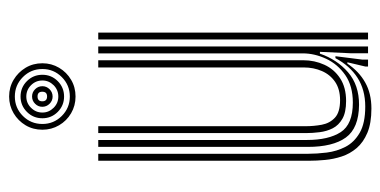

<svg xmlns="http://www.w3.org/2000/svg" viewBox="-230 -608 846 427"><g transform="rotate(-90 193.5 -395.0)"><path d="M165 7.5Q132.5 7.5 111.1 -1.5Q89.8 -10.5 77.1 -25.4Q64.5 -40.2 58.5 -58.5Q52.5 -76.8 50.8 -95.5Q49 -114.2 49 -130.8V-600H64.5V-133.2Q64.5 -114 67.2 -91.8Q70 -69.5 80 -50.1Q90 -30.8 111.2 -18.5Q132.5 -6.2 169.5 -6.2Q206.8 -6.2 233.5 -23.4Q260.2 -40.5 277.2 -72.5H281.5L274 -13.2V0H258.5V-5.8L268 -46H265Q247.8 -20.2 223.2 -6.4Q198.8 7.5 165 7.5ZM318.8 0V-600H334V0ZM181.8 -48.8Q156.8 -48.8 142.4 -57Q128 -65.2 121.2 -78.5Q114.5 -91.8 112.5 -107.6Q110.5 -123.5 110.5 -138.5V-600H125.8V-139.5Q125.8 -120.5 129.1 -102.8Q132.5 -85 144.8 -73.6Q157 -62.2 183.8 -62.2Q208.2 -62.2 224.4 -73.2Q240.5 -84.2 248.5 -102.6Q256.5 -121 256.5 -142.8V-600H272.5V-144Q272.5 -119 262.5 -97.1Q252.5 -75.2 232.2 -62Q212 -48.8 181.8 -48.8ZM173.2 -20Q121.5 -20.5 100.6 -49.4Q79.8 -78.2 79.8 -134.2V-600H95.2V-136Q95.2 -87.8 112.6 -60.8Q130 -33.8 178.5 -33.8Q215.2 -33.8 239.5 -50.6Q263.8 -67.5 275.8 -93.2Q287.8 -119 287.8 -145.2V-600H303.2V0H288V-37.2L291.2 -107H287.2Q274.2 -69.2 245.8 -44.5Q217.2 -19.8 173.2 -20ZM191.8 -650.5Q171.5 -650.5 154.6 -660.4Q137.8 -670.2 127.9 -687.1Q118 -704 118 -724.2Q118 -745 127.9 -761.6Q137.8 -778.2 154.6 -788.2Q171.5 -798.2 191.8 -798.2Q212.5 -798.2 229.1 -788.2Q245.8 -778.2 255.8 -761.6Q265.8 -745 265.8 -724.2Q265.8 -704 255.8 -687.1Q245.8 -670.2 229.1 -660.4Q212.5 -650.5 191.8 -650.5ZM191.8 -663.2Q217.2 -663.2 235.1 -681.1Q253 -699 253 -724.2Q253 -749.8 235.1 -767.6Q217.2 -785.5 191.8 -785.5Q166.5 -785.5 148.6 -767.6Q130.8 -749.8 130.8 -724.2Q130.8 -699 148.6 -681.1Q166.5 -663.2 191.8 -663.2ZM191.8 -676Q171.8 -676 157.6 -690.1Q143.5 -704.2 143.5 -724.2Q143.5 -744.5 157.6 -758.6Q171.8 -772.8 191.8 -772.8Q212 -772.8 226.1 -758.6Q240.2 -744.5 240.2 -724.2Q240.2 -704.2 226.1 -690.1Q212 -676 191.8 -676ZM191.8 -688.8Q206.5 -688.8 217 -699.2Q227.5 -709.8 227.5 -724.2Q227.5 -739 217 -749.5Q206.5 -760 191.8 -760Q177.2 -760 166.8 -749.5Q156.2 -739 156.2 -724.2Q156.2 -709.8 166.8 -699.2Q177.2 -688.8 191.8 -688.8ZM191.8 -701.5Q182.5 -701.5 175.8 -708.2Q169 -715 169 -724.5Q169 -733.8 175.8 -740.5Q182.5 -747.2 192 -747.2Q201.2 -747.2 208 -740.5Q214.8 -733.8 214.8 -724.2Q214.8 -715 208 -708.2Q201.2 -701.5 191.8 -701.5ZM192 -713.8Q202.5 -713.8 202.5 -724.5Q202.5 -735 192 -735Q181.2 -735 181.2 -724.5Q181.2 -713.8 192 -713.8Z"/></g></svg>

Font: Big Shoulders Inline Display Thin Medium
Style: Regular
Weight: 500
Version: Version 2.002